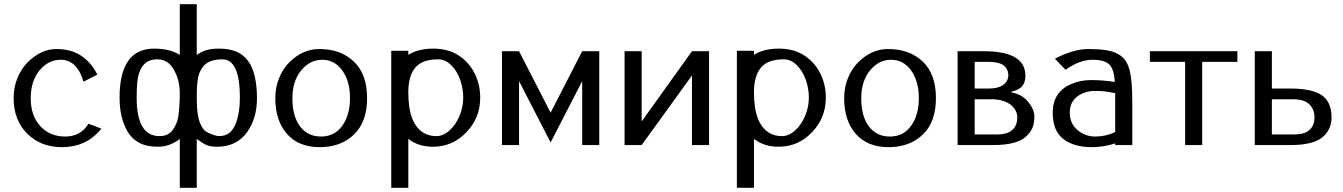

<svg xmlns="http://www.w3.org/2000/svg" viewBox="-20 -680 6293 900"><path d="M43.9 0ZM455.1 -77.1Q386.2 9.8 270 9.8Q171.4 9.8 107.7 -53.5Q43.9 -116.7 43.9 -220.2Q43.9 -271 62 -314.9Q80.1 -358.4 109.4 -387.7Q172.4 -450.2 243.9 -450.2Q315.4 -450.2 362.8 -417.2Q410.2 -384.3 436 -330.1L371.1 -296.9Q358.4 -344.2 331.5 -372.1Q304.7 -399.9 265.1 -399.9Q206.5 -399.9 165.3 -350.1Q124 -300.3 124 -219.2Q124 -138.2 168.7 -89.1Q213.4 -40 285.6 -40Q357.9 -40 395 -100.1Z M717.8 -401.9Q717.8 -401.9 716.8 -401.9Q634.8 -401.9 623.5 -294.9Q620.6 -265.6 620.6 -222.2Q620.6 -42 727.5 -42Q769.5 -42 790 -71.3Q810.5 -100.1 815.4 -132.3Q822.8 -181.2 822.8 -242.2Q822.8 -303.2 795.4 -352.5Q768.1 -401.9 717.8 -401.9ZM822.8 200.2V-28.8Q775.4 7.8 721.4 7.8Q667.5 7.8 633.3 -10.3Q599.1 -28.3 579.6 -60.5Q540.5 -124.5 540.5 -222.2Q540.5 -452.1 702.6 -452.1Q776.4 -452.1 822.8 -422.9V-660.2H902.3V-422.9Q928.2 -439.5 950.4 -445.8Q972.7 -452.1 1007.8 -452.1Q1100.1 -452.1 1142.1 -395.5Q1184.1 -339.4 1184.6 -220.2Q1184.6 -125 1138.2 -60.5Q1089.4 7.8 997.6 7.8Q965.8 7.8 947.3 -0.5Q928.7 -8.8 902.3 -28.8V200.2ZM944.8 -63.5Q982.9 -43.9 1004.4 -42Q1037.6 -42 1056.2 -57.9Q1074.7 -73.7 1085 -100.6Q1104.5 -151.9 1104.5 -222.2Q1104.5 -401.9 1022.5 -401.9Q954.1 -401.9 928.2 -362.8Q911.1 -337.4 907.5 -311.3Q903.8 -285.2 903.1 -269.5Q902.3 -253.9 902.3 -231Q902.3 -208 902.8 -192.1Q903.3 -176.3 905.8 -154.5Q908.2 -132.8 912.4 -118.4Q916.5 -104 924.8 -88.1Q933.1 -72.3 944.8 -63.5Z M1270.5 0ZM1584.5 -90.6Q1620.6 -141.1 1620.6 -220.2Q1620.6 -299.3 1584.5 -349.6Q1548.3 -399.9 1490.7 -399.9Q1433.1 -399.9 1391.8 -350.1Q1350.6 -300.3 1350.6 -218Q1350.6 -135.7 1386.2 -87.9Q1421.9 -40 1485.1 -40Q1548.3 -40 1584.5 -90.6ZM1270.5 -220.2Q1270.5 -271 1288.6 -314.9Q1306.6 -358.4 1335.9 -387.7Q1398.9 -450.2 1476.6 -450.2Q1577.6 -450.2 1639.2 -391.1Q1700.7 -332 1700.7 -220.2Q1700.7 -108.4 1639.2 -49.3Q1577.6 9.8 1478.8 9.8Q1379.9 9.8 1325.2 -52.2Q1270.5 -114.3 1270.5 -220.2Z M1814 0ZM1894 -28.8V200.2H1814V-441.9H1894V-422.9Q1940.4 -452.1 2010.3 -452.1Q2080.1 -452.1 2128.9 -420.7Q2177.7 -389.2 2204.3 -336.9Q2231 -284.7 2231 -222.2Q2231 -127.9 2166.3 -60.1Q2101.6 7.8 2009.3 7.8Q1941.4 7.8 1894 -28.8ZM1894 -248V-246.1Q1894 -95.7 1970.2 -54.7Q1993.7 -42 2025.9 -42Q2058.1 -42 2087.9 -69.3Q2117.7 -96.7 2134.5 -138.2Q2151.4 -179.7 2151.4 -222.4Q2151.4 -265.1 2137 -306.2Q2122.6 -347.2 2095 -374.5Q2067.4 -401.9 2034.2 -401.9Q1958.5 -401.9 1926.3 -362.5Q1894 -323.2 1894 -248Z M2709 -299.8 2561 -12.2 2413.1 -299.8V0H2333V-439.9H2413.1L2561 -151.9L2709 -439.9H2789.1V0H2709Z M2907.7 -439.9H2987.8V-110.8L3223.6 -439.9H3303.7V0H3223.6V-326.2L2987.8 0H2907.7Z M3434.1 0ZM3514.2 -28.8V200.2H3434.1V-441.9H3514.2V-422.9Q3560.5 -452.1 3630.4 -452.1Q3700.2 -452.1 3749 -420.7Q3797.9 -389.2 3824.5 -336.9Q3851.1 -284.7 3851.1 -222.2Q3851.1 -127.9 3786.4 -60.1Q3721.7 7.8 3629.4 7.8Q3561.5 7.8 3514.2 -28.8ZM3514.2 -248V-246.1Q3514.2 -95.7 3590.3 -54.7Q3613.8 -42 3646 -42Q3678.2 -42 3708 -69.3Q3737.8 -96.7 3754.6 -138.2Q3771.5 -179.7 3771.5 -222.4Q3771.5 -265.1 3757.1 -306.2Q3742.7 -347.2 3715.1 -374.5Q3687.5 -401.9 3654.3 -401.9Q3578.6 -401.9 3546.4 -362.5Q3514.2 -323.2 3514.2 -248Z M3937 0ZM4251 -90.6Q4287.1 -141.1 4287.1 -220.2Q4287.1 -299.3 4251 -349.6Q4214.8 -399.9 4157.2 -399.9Q4099.6 -399.9 4058.3 -350.1Q4017.1 -300.3 4017.1 -218Q4017.1 -135.7 4052.7 -87.9Q4088.4 -40 4151.6 -40Q4214.8 -40 4251 -90.6ZM3937 -220.2Q3937 -271 3955.1 -314.9Q3973.1 -358.4 4002.4 -387.7Q4065.4 -450.2 4143.1 -450.2Q4244.1 -450.2 4305.7 -391.1Q4367.2 -332 4367.2 -220.2Q4367.2 -108.4 4305.7 -49.3Q4244.1 9.8 4145.3 9.8Q4046.4 9.8 3991.7 -52.2Q3937 -114.3 3937 -220.2Z M4548.8 -214.8V-49.8H4655.8Q4701.7 -49.8 4725.1 -70.8Q4748.5 -91.8 4748.5 -128.9Q4748.5 -166 4715.6 -190.4Q4682.6 -214.8 4626.5 -214.8ZM4716.8 -248Q4770.5 -238.8 4799.6 -202.6Q4828.6 -166.5 4828.6 -135Q4828.6 -103.5 4820.3 -82.5Q4812 -61.5 4792 -42Q4749 0 4635.7 0H4468.8V-439.9H4591.8Q4786.6 -439.9 4786.6 -325.2Q4786.6 -280.3 4754.9 -262.7Q4740.2 -254.9 4716.8 -248ZM4548.8 -390.1V-265.1H4614.7Q4684.1 -265.1 4702.6 -306.6Q4706.5 -315.9 4706.5 -326.7Q4706.5 -337.4 4703.6 -347.2Q4700.7 -356.4 4691.4 -367.2Q4672.4 -389.6 4611.8 -390.1Z M4914.6 0ZM4924.8 -404.8Q5011.7 -450.2 5082.5 -450.2Q5174.3 -450.2 5214.4 -430.2Q5237.8 -418.5 5251.5 -401.6Q5265.1 -384.8 5273.9 -355Q5287.6 -306.6 5287.6 -202.1V0H5207.5V-7.8Q5152.3 9.8 5098.6 9.8Q5013.7 9.8 4964.1 -28.6Q4914.6 -66.9 4914.6 -151.9Q4914.6 -248 4999.5 -285.2Q5043 -304.7 5094.7 -304.7H5096.2Q5148.9 -304.7 5205.6 -295.9Q5202.6 -354.5 5180.4 -377.2Q5158.2 -399.9 5099.9 -399.9Q5041.5 -399.9 4974.6 -353ZM5207.5 -61V-243.2Q5162.1 -253.9 5113.3 -253.9Q5064.5 -253.9 5029.5 -227.5Q4994.6 -201.2 4994.6 -151.4Q4994.6 -101.6 5030.3 -70.8Q5065.9 -40 5114.7 -40Q5163.6 -40 5207.5 -61Z M5615.2 -390.1V0H5535.2V-390.1H5370.1V-439.9H5780.3V-390.1Z M5941.9 -214.8V-49.8H6048.8Q6094.7 -49.8 6118.2 -70.8Q6141.6 -91.8 6141.6 -129.9Q6141.6 -168 6117.2 -191.4Q6092.8 -214.8 6038.6 -214.8ZM6221.7 -128.9Q6221.7 -77.6 6185.1 -42Q6142.1 0 6028.8 0H5861.8V-439.9H5941.9V-265.1H6026.9Q6130.9 -265.1 6176.3 -233.4Q6221.7 -201.7 6221.7 -128.9Z"/></svg>

Font: Pfennig
Style: Medium
Weight: 500
Version: Version 20120410 ; ttfautohint (v0.8)